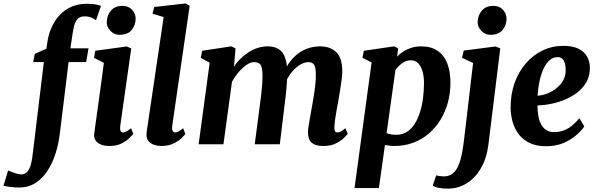

<svg xmlns="http://www.w3.org/2000/svg" viewBox="-147 -837 3464 1114"><path d="M129.5 -602Q137 -646.5 155.5 -685Q174 -723.5 202.5 -752.8Q231 -782 269.2 -798.5Q307.5 -815 354 -815Q374.5 -815 397 -812.8Q419.5 -810.5 439 -803L410 -719.5Q401 -726.5 384.8 -734.2Q368.5 -742 344 -742Q318 -742 304.2 -728.2Q290.5 -714.5 284 -690.5Q277.5 -666.5 273 -634L261.5 -556.5H366.5L353 -477H251L199.5 -57.5Q192.5 0 174.8 55.2Q157 110.5 128.2 154.5Q99.5 198.5 58.5 224.8Q17.5 251 -36.5 251Q-62 251 -88.2 247.5Q-114.5 244 -127 241L-100 152.5Q-96.5 154 -82.5 159.5Q-68.5 165 -51.8 170Q-35 175 -23.5 175Q-6 175 6.5 164.2Q19 153.5 27.5 131.2Q36 109 40.5 75L107.5 -477H45.5L55 -524.5L122 -554.5ZM489.5 10Q458 10 437 1Q416 -8 406.5 -23.8Q397 -39.5 399.5 -60.5Q402.5 -83.5 407 -115Q411.5 -146.5 416.8 -185.8Q422 -225 428.5 -270.8Q435 -316.5 441.8 -367.2Q448.5 -418 455.5 -472.5L398.5 -501.5L406 -542.5L589 -567.5L614.5 -556L550.5 -105.5Q548 -87.5 552.2 -78Q556.5 -68.5 567 -68.5Q576 -68.5 586.2 -74Q596.5 -79.5 613.5 -93L626.5 -60Q621 -53 603.8 -36Q586.5 -19 557.8 -4.5Q529 10 489.5 10ZM546 -635Q515.5 -635 493 -658.8Q470.5 -682.5 472.5 -712.5Q474.5 -750.5 498 -776.8Q521.5 -803 563 -803Q599 -803 619.5 -780.2Q640 -757.5 640 -729Q639.5 -690 616.5 -662.5Q593.5 -635 546 -635Z M852 -105.5Q849.5 -88.5 854 -78.5Q858.5 -68.5 869.5 -68.5Q877.5 -68.5 887 -73Q896.5 -77.5 915.5 -93L928.5 -60Q923.5 -53 906.8 -36Q890 -19 860.2 -4.5Q830.5 10 786.5 10Q767.5 10 748 3.5Q728.5 -3 715.8 -17.2Q703 -31.5 703 -55Q703 -61 703.8 -68Q704.5 -75 705.5 -81.8Q706.5 -88.5 707 -92L802.5 -738L738 -757.5L748 -796.5L929.5 -817L953.5 -803.5Z M1219.5 -556.5 1210.5 -449.5Q1226 -474.5 1248 -496Q1270 -517.5 1295.2 -533.8Q1320.5 -550 1348.5 -559Q1376.5 -568 1405 -568Q1440.5 -568 1465 -555Q1489.5 -542 1503 -512.2Q1516.5 -482.5 1519.5 -432Q1519.5 -424 1519.5 -415.5Q1519.5 -407 1519 -398Q1518.5 -389 1517.5 -379.5L1497 -410.5Q1513 -449 1535 -478Q1557 -507 1584.2 -527.2Q1611.5 -547.5 1643.5 -557.8Q1675.5 -568 1712 -568Q1767 -568 1803 -535.2Q1839 -502.5 1839 -420.5Q1839 -404.5 1835 -373.8Q1831 -343 1825.5 -308.5Q1820 -274 1815 -247Q1810.5 -222 1805.5 -194.5Q1800.5 -167 1797 -141.8Q1793.5 -116.5 1793 -97.5Q1793 -79.5 1798.2 -74Q1803.5 -68.5 1811 -68.5Q1820 -68.5 1829.8 -73.8Q1839.5 -79 1857 -93L1870.5 -60Q1865 -53 1847.8 -36Q1830.5 -19 1801.2 -4.5Q1772 10 1730.5 10Q1691.5 10 1671.8 -1.8Q1652 -13.5 1645.8 -31.8Q1639.5 -50 1640 -68.5Q1640 -84 1643.8 -108.8Q1647.5 -133.5 1653 -161.8Q1658.5 -190 1663 -218Q1667.5 -244.5 1673 -277.2Q1678.5 -310 1682.2 -343.5Q1686 -377 1685.5 -405.5Q1685 -448 1674.8 -462.2Q1664.5 -476.5 1642.5 -476.5Q1623.5 -476.5 1602.5 -466Q1581.5 -455.5 1561.5 -435.8Q1541.5 -416 1524.8 -388.5Q1508 -361 1497 -327.5L1520 -410Q1519.5 -386.5 1517.5 -358.2Q1515.5 -330 1512.8 -301Q1510 -272 1506.5 -247L1476.5 0H1331L1359.5 -217Q1363.5 -244.5 1367.2 -277Q1371 -309.5 1373.8 -342.2Q1376.5 -375 1376 -403Q1375 -449.5 1363.5 -463Q1352 -476.5 1326 -476.5Q1312 -476.5 1295.2 -467.8Q1278.5 -459 1261 -443Q1243.5 -427 1227.5 -406.2Q1211.5 -385.5 1199 -362.5L1149.5 0H1005.5L1069.5 -473L1018 -501L1026 -542.5L1194.5 -568Z M1910 254 2009 -474.5 1956 -502 1964 -542.5 2139 -568 2163 -556.5 2157 -509Q2172.5 -524.5 2193.2 -538Q2214 -551.5 2240 -559.8Q2266 -568 2297 -568Q2353.5 -568 2391.2 -542.8Q2429 -517.5 2447.8 -470Q2466.5 -422.5 2466.5 -356Q2466.5 -297 2451.8 -242.8Q2437 -188.5 2409 -142.5Q2381 -96.5 2341.2 -62.2Q2301.5 -28 2250.8 -9Q2200 10 2140.5 10Q2127.5 10 2113.8 8.2Q2100 6.5 2086.5 4L2051.5 254ZM2096 -64.5Q2108 -59.5 2122 -57.2Q2136 -55 2153.5 -55Q2188 -55 2214.2 -72Q2240.5 -89 2259.2 -118.5Q2278 -148 2290 -186.8Q2302 -225.5 2307.5 -268.8Q2313 -312 2313 -355.5Q2313 -392 2304.8 -421.8Q2296.5 -451.5 2280 -469.2Q2263.5 -487 2237.5 -487Q2218 -487 2201.5 -479Q2185 -471 2171.5 -458.2Q2158 -445.5 2147.5 -431.5Z M2687 0Q2677 82 2643.2 139.5Q2609.5 197 2559.8 227.2Q2510 257.5 2452 257.5Q2423.5 257.5 2398.5 252.8Q2373.5 248 2364 239.5L2384 180.5Q2391 182.5 2404.5 184.5Q2418 186.5 2428 186.5Q2459.5 186.5 2480.2 169.2Q2501 152 2513.5 121.8Q2526 91.5 2533.5 52Q2541 12.5 2546 -31.5L2598 -471.5L2534 -501.5L2543.5 -543.5L2728.5 -567.5L2755.5 -556ZM2698 -635Q2667.5 -635 2645 -658.8Q2622.5 -682.5 2624.5 -712.5Q2626.5 -750.5 2650 -776.8Q2673.5 -803 2715 -803Q2751 -803 2771.5 -780.2Q2792 -757.5 2792 -729Q2791.5 -690 2768.5 -662.5Q2745.5 -635 2698 -635Z M3243 -104Q3230 -82.5 3200.2 -55.8Q3170.5 -29 3125.8 -8.8Q3081 11.5 3022 11.5Q2965 11.5 2925.8 -7.5Q2886.5 -26.5 2862.2 -58.8Q2838 -91 2827 -131Q2816 -171 2815.5 -212.5Q2815.5 -289.5 2838.5 -354.8Q2861.5 -420 2903.2 -468.5Q2945 -517 3000.8 -544Q3056.5 -571 3122 -571Q3175 -571 3208.5 -554.8Q3242 -538.5 3258.2 -510.5Q3274.5 -482.5 3275.5 -448Q3276.5 -400 3256.8 -363.5Q3237 -327 3203.8 -301.2Q3170.5 -275.5 3130 -258.8Q3089.5 -242 3048.2 -234Q3007 -226 2971.5 -225Q2971.5 -188.5 2977.2 -160Q2983 -131.5 2995 -111.5Q3007 -91.5 3025 -81Q3043 -70.5 3066.5 -70.5Q3103 -70.5 3130.5 -82.8Q3158 -95 3178.8 -113.8Q3199.5 -132.5 3214.5 -151ZM3089.5 -505.5Q3059 -505.5 3037.8 -484.2Q3016.5 -463 3002.5 -428.8Q2988.5 -394.5 2981.2 -355.5Q2974 -316.5 2972 -281.5Q2991 -282.5 3013.8 -289.2Q3036.5 -296 3058.2 -308.8Q3080 -321.5 3098 -340Q3116 -358.5 3126.2 -382.5Q3136.5 -406.5 3135 -436Q3134 -470.5 3122.5 -488Q3111 -505.5 3089.5 -505.5Z"/></svg>

Font: Merriweather Light 18pt ExtraBold
Style: Italic
Weight: 800
Italic angle: -7.8°
Version: Version 2.101